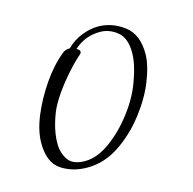

<svg xmlns="http://www.w3.org/2000/svg" viewBox="-51 -280 336 335"><g transform="rotate(-15 117.5 -112.5)"><path d="M70 4Q43 4 23 -9.5Q3 -23 3 -58Q3 -80 14 -106.5Q25 -133 42.5 -158.5Q60 -184 81 -201Q86 -205 94 -205Q106 -217 121.5 -223Q137 -229 151 -229Q176 -229 197.5 -213Q219 -197 219 -162Q219 -142 208 -114Q198 -88 177 -60.5Q156 -33 128.5 -14.5Q101 4 70 4ZM69 -8Q91 -8 114.5 -25Q138 -42 158 -68.5Q178 -95 187 -122Q197 -149 197 -170Q197 -196 183 -207.5Q169 -219 152 -219Q125 -219 105 -201Q115 -195 107 -189Q93 -177 75.5 -156Q58 -135 48 -117Q41 -105 35.5 -86Q30 -67 30 -50Q30 -33 38.5 -20.5Q47 -8 69 -8Z"/></g></svg>

Font: Waterfall
Style: Regular
Weight: 400
Designer: Robert E. Leuschke
Foundry: Robert E. Leuschke
Version: Version 1.010; ttfautohint (v1.8.3)